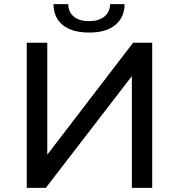

<svg xmlns="http://www.w3.org/2000/svg" viewBox="-20 -906 863 926"><path d="M109 -700H208V-160L622 -700H714V0H616V-539L201 0H109ZM238 -886H309Q310 -847 336.5 -825.5Q363 -804 410 -804Q455 -804 482.5 -825.5Q510 -847 511 -886H581Q580 -821 535.5 -785Q491 -749 410 -749Q328 -749 283.5 -784.5Q239 -820 238 -886Z"/></svg>

Font: CMG Sans Medium
Style: Regular
Weight: 500
Designer: Julieta Ulanovsky
Foundry: Julieta Ulanovsky
Version: Version 7.200